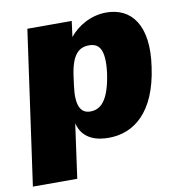

<svg xmlns="http://www.w3.org/2000/svg" viewBox="-87 -598 777 831"><g transform="rotate(-10 301.5 -182.5)"><path d="M-9 161H186L219 -77C238 0 308 10 352 10C461 10 560 -63 587 -260C614 -442 543 -526 434 -526C367 -526 307 -491 272 -447L281 -516H86ZM293 -116C250 -116 230 -152 242 -239L248 -284C261 -373 292 -399 336 -399C376 -399 407 -377 392 -264C375 -150 339 -116 293 -116Z"/></g></svg>

Font: United Sans Black
Style: Italic
Weight: 900
Italic angle: -8°
Designer: Pablo Impallari, Rodrigo Fuenzalida (Modified by Dan O. Williams)
Version: Version 1.000;PS 001.000;hotconv 1.0.88;makeotf.lib2.5.64775